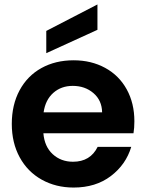

<svg xmlns="http://www.w3.org/2000/svg" viewBox="-20 -834 657 863"><path d="M584 -289Q584 -259 580 -235H175Q180 -175 217 -141Q254 -107 308 -107Q386 -107 419 -174H570Q546 -94 478 -42.5Q410 9 311 9Q231 9 167.5 -26.5Q104 -62 68.5 -127Q33 -192 33 -277Q33 -363 68 -428Q103 -493 166 -528Q229 -563 311 -563Q390 -563 452.5 -529Q515 -495 549.5 -432.5Q584 -370 584 -289ZM439 -329Q438 -383 400 -415.5Q362 -448 307 -448Q255 -448 219.5 -416.5Q184 -385 176 -329ZM418 -700 188 -595V-695L418 -814Z"/></svg>

Font: MSTAGE SemiBold
Style: Regular
Weight: 600
Designer: Ninad Kale (Devanagari), Jonny Pinhorn (Latin)
Foundry: Indian Type Foundry
Version: 4.004